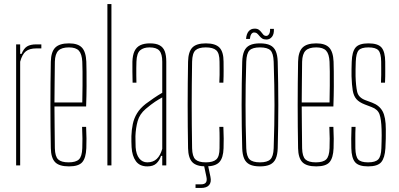

<svg xmlns="http://www.w3.org/2000/svg" viewBox="-20 -820 1976 952"><path d="M60 0V-600H80V-553H87Q97.5 -579.5 114.2 -589.8Q131 -600 160 -600Q166 -600 172.5 -600Q179 -600 185 -600V-580H160Q126.5 -580 108.2 -565.5Q90 -551 80 -514V0Z M322 5Q273.5 5 253.2 -16Q233 -37 232 -85Q231 -138.5 230.5 -192.2Q230 -246 230 -299.5Q230 -353 230.5 -406.8Q231 -460.5 232 -514Q233 -563 254 -584Q275 -605 322 -605Q366.5 -605 386.2 -584Q406 -563 408 -514Q408.5 -496 409 -465Q409.5 -434 409.2 -390.5Q409 -347 407 -292H250Q250 -245.5 250.8 -196Q251.5 -146.5 252 -85Q253 -44 268.5 -29.5Q284 -15 320 -15Q356 -15 371.2 -29.5Q386.5 -44 388 -85Q389 -107.5 388.8 -133.2Q388.5 -159 387 -191H407Q408.5 -159 408.8 -133Q409 -107 408 -85Q406 -37 388 -16Q370 5 322 5ZM250 -312H388Q389 -356.5 389.2 -395.5Q389.5 -434.5 389.2 -464.8Q389 -495 388 -514Q386 -552.5 371 -568.8Q356 -585 322 -585Q285.5 -585 269.2 -568.8Q253 -552.5 252 -514Q251.5 -455 250.8 -406.5Q250 -358 250 -312Z M512.5 0V-800H532.5V0Z M710.5 5Q672.5 5 653.8 -20.8Q635 -46.5 632.5 -90Q632 -105 631.5 -118Q631 -131 631.5 -145Q632.5 -177 638.5 -205.2Q644.5 -233.5 659.5 -258.2Q674.5 -283 702.5 -305Q720.5 -318.5 741.8 -333Q763 -347.5 784.5 -360V-514Q784.5 -552.5 770.2 -568.8Q756 -585 721.5 -585Q691.5 -585 674.8 -570.5Q658 -556 656.5 -514Q656 -499.5 655.8 -482.2Q655.5 -465 655.8 -446.5Q656 -428 656.5 -410H637.5Q637 -437 636.5 -464.8Q636 -492.5 636.5 -514Q637.5 -546.5 647 -566.5Q656.5 -586.5 675.5 -595.8Q694.5 -605 723.5 -605Q753.5 -605 771.2 -595.5Q789 -586 796.8 -566Q804.5 -546 804.5 -514V0H784.5V-47H778.5Q771 -24.5 755.5 -9.8Q740 5 710.5 5ZM710.5 -15Q739 -15 757 -31.8Q775 -48.5 784.5 -82V-337Q768 -328 749.2 -315.8Q730.5 -303.5 702.5 -280Q672 -254 662.5 -219.5Q653 -185 651.5 -145Q651.5 -137 651.8 -121.5Q652 -106 652.5 -90Q655 -54 670.5 -34.5Q686 -15 710.5 -15Z M1067.5 -410Q1068.5 -431 1068.8 -449Q1069 -467 1068.8 -483Q1068.5 -499 1068.5 -514Q1068.5 -556 1052.5 -570.5Q1036.5 -585 1000.5 -585Q964.5 -585 949 -570.5Q933.5 -556 932.5 -514Q931.5 -450.5 931 -399Q930.5 -347.5 930.5 -299.5Q930.5 -251.5 931 -200Q931.5 -148.5 932.5 -85Q933.5 -44 949 -29.5Q964.5 -15 1000.5 -15Q1036.5 -15 1052.5 -29.5Q1068.5 -44 1068.5 -85Q1068.5 -108.5 1068.8 -134Q1069 -159.5 1067.5 -191H1087.5Q1089 -159 1089.2 -133Q1089.5 -107 1088.5 -85Q1087 -37 1067.5 -16Q1048 5 1000.5 5Q953.5 5 933.5 -16Q913.5 -37 912.5 -85Q911.5 -138.5 911 -192.2Q910.5 -246 910.5 -299.5Q910.5 -353 911 -406.8Q911.5 -460.5 912.5 -514Q913.5 -563 933.5 -584Q953.5 -605 1000.5 -605Q1048 -605 1068.2 -584Q1088.5 -563 1088.5 -514Q1088.5 -493 1088.8 -467.8Q1089 -442.5 1087.5 -410ZM949.5 112V94H976.5Q994.5 94 1001 84.8Q1007.5 75.5 1003.5 57L991.5 0H1011.5L1023.5 57Q1029 83 1017 97.5Q1005 112 976.5 112Z M1269 5Q1237.5 5 1218.5 -4.2Q1199.5 -13.5 1190.8 -33.2Q1182 -53 1181 -85Q1179.5 -138.5 1178.8 -192.2Q1178 -246 1178 -299.5Q1178 -353 1178.8 -406.8Q1179.5 -460.5 1181 -514Q1182 -546.5 1190.8 -566.5Q1199.5 -586.5 1218.5 -595.8Q1237.5 -605 1269 -605Q1300.5 -605 1319.5 -595.8Q1338.5 -586.5 1347.2 -566.5Q1356 -546.5 1357 -514Q1358.5 -460.5 1359.2 -406.8Q1360 -353 1360 -299.5Q1360 -246 1359.2 -192.2Q1358.5 -138.5 1357 -85Q1356 -53 1347.2 -33.2Q1338.5 -13.5 1319.5 -4.2Q1300.5 5 1269 5ZM1269 -15Q1305 -15 1320.2 -29.5Q1335.5 -44 1337 -85Q1339 -148.5 1340 -200Q1341 -251.5 1341 -299.5Q1341 -347.5 1340 -399Q1339 -450.5 1337 -514Q1335.5 -556 1320.8 -570.5Q1306 -585 1269 -585Q1232.5 -585 1217.5 -570.5Q1202.5 -556 1201 -514Q1199 -450.5 1198.2 -399Q1197.5 -347.5 1197.5 -299.5Q1197.5 -251.5 1198.2 -200Q1199 -148.5 1201 -85Q1202.5 -44 1217.8 -29.5Q1233 -15 1269 -15ZM1319 -677H1338Q1339.5 -651.5 1328.8 -637.8Q1318 -624 1301 -624Q1287.5 -624 1279.8 -629.2Q1272 -634.5 1266.5 -641.5Q1261 -648.5 1255 -653.8Q1249 -659 1240 -659Q1231.5 -659 1226 -650.8Q1220.5 -642.5 1219 -627H1200Q1202 -652 1213 -665Q1224 -678 1242.5 -678Q1256 -678 1263.5 -672.5Q1271 -667 1276 -660Q1281 -653 1286.2 -647.5Q1291.5 -642 1301 -642Q1308 -642 1314 -651Q1320 -660 1319 -677Z M1548 5Q1499.5 5 1479.2 -16Q1459 -37 1458 -85Q1457 -138.5 1456.5 -192.2Q1456 -246 1456 -299.5Q1456 -353 1456.5 -406.8Q1457 -460.5 1458 -514Q1459 -563 1480 -584Q1501 -605 1548 -605Q1592.5 -605 1612.2 -584Q1632 -563 1634 -514Q1634.5 -496 1635 -465Q1635.5 -434 1635.2 -390.5Q1635 -347 1633 -292H1476Q1476 -245.5 1476.8 -196Q1477.5 -146.5 1478 -85Q1479 -44 1494.5 -29.5Q1510 -15 1546 -15Q1582 -15 1597.2 -29.5Q1612.5 -44 1614 -85Q1615 -107.5 1614.8 -133.2Q1614.5 -159 1613 -191H1633Q1634.5 -159 1634.8 -133Q1635 -107 1634 -85Q1632 -37 1614 -16Q1596 5 1548 5ZM1476 -312H1614Q1615 -356.5 1615.2 -395.5Q1615.5 -434.5 1615.2 -464.8Q1615 -495 1614 -514Q1612 -552.5 1597 -568.8Q1582 -585 1548 -585Q1511.5 -585 1495.2 -568.8Q1479 -552.5 1478 -514Q1477.5 -455 1476.8 -406.5Q1476 -358 1476 -312Z M1805 5Q1758 5 1740.5 -16Q1723 -37 1722 -85Q1721.5 -107 1721.5 -133Q1721.5 -159 1723 -191H1743Q1741.5 -159.5 1741.8 -134Q1742 -108.5 1742 -85Q1743 -44 1756 -29.5Q1769 -15 1805 -15Q1841 -15 1855.2 -29.5Q1869.5 -44 1871 -85Q1871.5 -101 1872 -117.5Q1872.5 -134 1872.5 -149.8Q1872.5 -165.5 1872 -179Q1870.5 -228.5 1861.8 -253.2Q1853 -278 1823 -289L1789 -302Q1760.5 -313 1747 -328.8Q1733.5 -344.5 1729 -371.2Q1724.5 -398 1723 -442Q1722.5 -461.5 1723 -478Q1723.5 -494.5 1724 -514Q1725.5 -563 1742.8 -584Q1760 -605 1807 -605Q1854.5 -605 1872 -584Q1889.5 -563 1890 -514Q1890 -493 1890.2 -467.8Q1890.5 -442.5 1889 -410H1869Q1870 -431 1870.2 -449Q1870.5 -467 1870.2 -483Q1870 -499 1870 -514Q1869.5 -556 1856.2 -570.5Q1843 -585 1807 -585Q1771 -585 1758.2 -570.5Q1745.5 -556 1744 -514Q1743.5 -493 1743 -476.5Q1742.5 -460 1743 -442Q1744.5 -394 1750.8 -365.5Q1757 -337 1790 -324L1825 -311Q1861 -297.5 1877 -268.2Q1893 -239 1893 -179Q1893 -157.5 1892.8 -132.2Q1892.5 -107 1891 -85Q1888 -37 1870.2 -16Q1852.5 5 1805 5Z"/></svg>

Font: Big Shoulders Display Thin Thin
Style: Regular
Weight: 250
Version: Version 2.002